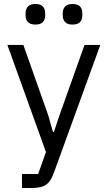

<svg xmlns="http://www.w3.org/2000/svg" viewBox="-20 -741 539 961"><path d="M278 -165 403 -516H482L251 120Q240 151 226.5 168.5Q213 186 191 193Q169 200 131 200H90V130H171L210 20L17 -516H97L221 -165L245 -81H250ZM157 -618Q132 -618 120 -630.5Q108 -643 108 -664V-675Q108 -696 120 -708.5Q132 -721 157 -721Q183 -721 194.5 -708.5Q206 -696 206 -675V-664Q206 -643 194.5 -630.5Q183 -618 157 -618ZM343 -618Q318 -618 306 -630.5Q294 -643 294 -664V-675Q294 -696 306 -708.5Q318 -721 343 -721Q369 -721 380.5 -708.5Q392 -696 392 -675V-664Q392 -643 380.5 -630.5Q369 -618 343 -618Z"/></svg>

Font: IBM Plex Sans Var
Style: Regular
Weight: 400
Designer: Mike Abbink, Paul van der Laan, Pieter van Rosmalen
Foundry: Bold Monday
Version: Version 3.000